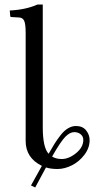

<svg xmlns="http://www.w3.org/2000/svg" viewBox="-20 -718 420 844"><path d="M346.2 -103Q346.2 -118.2 334.7 -127.7Q323.2 -137.2 306.2 -137.2Q287.6 -137.2 267.3 -116.9Q247.1 -96.7 209 -29.8Q226.6 -19 251 -19Q282.7 -19 314.5 -44.9Q346.2 -70.8 346.2 -103ZM374 -102.1Q374 -67.9 351.1 -37.6Q328.1 -7.3 295.9 8.8Q263.7 24.9 232.9 24.9Q203.1 24.9 182.1 18.1L134.8 106L116.2 97.2L164.1 11.2Q92.8 -23.9 92.8 -98.1V-573.2Q92.8 -613.8 85.9 -627.4Q79.1 -641.1 63 -641.1L30.8 -643.1Q24.9 -643.1 24.9 -647.9L22.9 -671.9Q93.8 -675.3 145 -698.2H168V-158.2Q168 -69.3 193.8 -42Q208.5 -68.4 219.5 -85.9Q230.5 -103.5 246.1 -123.5Q261.7 -143.6 278.8 -153.8Q295.9 -164.1 314 -164.1Q343.3 -164.1 358.6 -144.8Q374 -125.5 374 -102.1Z"/></svg>

Font: Linux Biolinum G
Style: Regular
Weight: 400
Designer: Philipp H. Poll
Foundry: Philipp H. Poll
Version: Version 1.1.0 ; ttfautohint (v1.6)